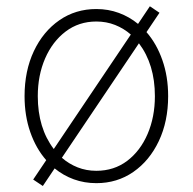

<svg xmlns="http://www.w3.org/2000/svg" viewBox="-20 -584 625 623"><path d="M119 19.5 87.7 -1.4 130 -64.3Q96.9 -101.9 78.3 -155.2Q59.7 -208.5 59.7 -272Q59.7 -354 89.8 -418Q120 -481.9 172.6 -518.3Q225.1 -554.7 292.6 -554.7Q331.3 -554.7 365.6 -542.1Q399.9 -529.5 427.9 -506.4L466.3 -563.6L497.5 -542.6L455.3 -479.8Q488.3 -442.1 506.9 -388.8Q525.6 -335.6 525.6 -272Q525.6 -190.3 495.4 -126.4Q465.2 -62.5 412.6 -26.1Q360.1 10.3 292.6 10.3Q253.9 10.3 219.6 -2.1Q185.4 -14.6 157.3 -37.6ZM292.6 -29.8Q350.1 -29.8 392.8 -62.1Q435.4 -94.5 459 -149.5Q482.6 -204.5 482.6 -272Q482.6 -375 430.8 -443.5L180.8 -72.1Q203.5 -52.2 231.7 -41Q259.9 -29.8 292.6 -29.8ZM154.5 -100.5 404.5 -471.9Q381.7 -491.8 353.5 -503Q325.3 -514.2 292.6 -514.2Q235.8 -514.2 193 -481.7Q150.2 -449.2 126.4 -394.4Q102.6 -339.5 102.6 -272Q102.6 -168.7 154.5 -100.5Z"/></svg>

Font: Inter Extra Light BETA
Style: Regular
Weight: 200
Designer: Rasmus Andersson
Foundry: rsms
Version: Version 3.011;git-f93a4a705